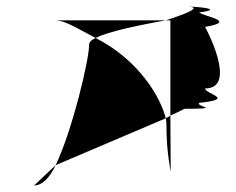

<svg xmlns="http://www.w3.org/2000/svg" viewBox="-20 -774 721 586"><path d="M84 -208C110 -208 132 -233 150 -270ZM146 -712C179 -712 210 -690 272 -658C310 -678 404 -697 486 -712ZM150 -270 486 -413C470 -477 404 -591 272 -658C256 -651 252 -644 252 -637C252 -592 201 -377 150 -270ZM486 -413C488 -403 488 -394 488 -387C488 -312 501 -250 501 -250L500 -421ZM486 -712H500V-421L544 -442C663 -442 576 -448 588 -460C702 -472 606 -487 606 -504C708 -504 606 -692 606 -692C708 -709 600 -724 588 -736C665 -746 589 -753 556 -754C593 -751 557 -735 486 -712ZM556 -754H544Z"/></svg>

Font: bitstorm
Style: maxext
Weight: 400
Version: Version 0.2